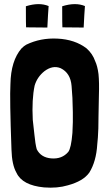

<svg xmlns="http://www.w3.org/2000/svg" viewBox="-20 -890 517 920"><path d="M452 -535Q456 -494 454 -436Q453 -403 452 -333Q452 -267 449 -231L446 -198Q441 -116 408 -63Q379 -22 305 -2Q255 13 191 8Q87 -2 59 -62Q37 -100 35 -173Q26 -420 30 -487Q32 -599 83 -658Q95 -670 106 -676Q174 -709 255 -705Q339 -701 395 -658Q424 -632 436 -597Q447 -574 452 -535ZM327 -421 323 -478Q318 -540 271 -563Q233 -579 193 -549Q158 -521 146 -480Q132 -414 137 -316L145 -244Q149 -201 156 -175Q176 -135 226 -131Q277 -127 307 -162Q321 -180 327 -253L329 -305V-353ZM105 -759Q104 -764 104 -860Q168 -880 213 -861L210 -817Q207 -771 207 -760V-758ZM279 -759Q278 -764 278 -860Q342 -880 387 -861L384 -817Q381 -771 381 -760V-758Z"/></svg>

Font: Londrina Solid
Style: Regular
Weight: 400
Designer: Marcelo Magalhaes
Foundry: Marcelo Magalh„es
Version: Version 1.001 2011